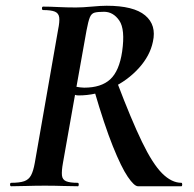

<svg xmlns="http://www.w3.org/2000/svg" viewBox="-20 -648 675 668"><path d="M19 0Q15 0 15 -6Q15 -12 19 -12Q48 -12 64 -17.5Q80 -23 88 -38Q96 -53 101 -81L182 -544Q188 -573 186 -587.5Q184 -602 171 -607.5Q158 -613 130 -613Q126 -613 126 -619Q126 -625 130 -625Q153 -625 182.5 -623.5Q212 -622 244 -622Q267 -622 299 -625Q331 -628 351 -628Q445 -628 485 -594.5Q525 -561 512 -503Q502 -454 463 -411Q424 -368 369 -342Q314 -316 253 -316Q250 -316 246.5 -316.5Q243 -317 241 -318L199 -81Q194 -53 195.5 -38Q197 -23 210 -17.5Q223 -12 250 -12Q254 -12 254 -6Q254 0 251 0Q227 0 198.5 -1Q170 -2 136 -2Q103 -2 72.5 -1Q42 0 19 0ZM460 0Q447 0 424.5 -33Q402 -66 372.5 -139.5Q343 -213 308 -333L388 -360Q437 -231 474 -154.5Q511 -78 544 -45Q577 -12 611 -12Q614 -12 614 -6Q614 0 611 0Q550 0 514 0Q478 0 460 0ZM273 -343Q332 -343 363.5 -372Q395 -401 405 -469Q416 -546 395 -576.5Q374 -607 342 -607Q320 -607 309 -604Q298 -601 292.5 -587.5Q287 -574 281 -542L246 -346Q252 -345 259 -344Q266 -343 273 -343Z"/></svg>

Font: Cormorant Light
Style: Bold Italic
Weight: 700
Italic angle: -10°
Version: Version 4.000